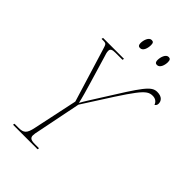

<svg xmlns="http://www.w3.org/2000/svg" viewBox="-264 -999 1096 1096"><g transform="rotate(45 284.0 -451.0)"><path d="M405 -822C428 -822 438 -854 438 -878C438 -897 431 -902 420 -902C397 -902 387 -866 387 -846C387 -826 395 -822 405 -822ZM268 -822C292 -822 301 -854 301 -879C301 -897 295 -902 283 -902C260 -902 250 -866 250 -846C250 -826 258 -822 268 -822ZM65 0H263L265 -10H231C201 -10 188 -17 188 -37C188 -48 190 -58 194 -76L248 -345C437 -642 461 -681 512 -681C531 -681 548 -673 556 -651C565 -657 568 -664 568 -673C568 -693 555 -715 515 -715C468 -715 441 -673 306 -457C279 -414 256 -379 243 -354C237 -383 219 -446 208 -482L160 -643C154 -659 151 -673 151 -683C151 -699 163 -704 188 -704H245L247 -714H78L76 -704H87C114 -704 114 -701 125 -665L223 -345L166 -76C155 -22 141 -10 100 -10H67Z"/></g></svg>

Font: Noto Serif Display Condensed Thin
Style: Italic
Weight: 100
Width: 3
Italic angle: -12°
Designer: Monotype Design Team
Foundry: Monotype Imaging Inc.
Version: Version 2.009